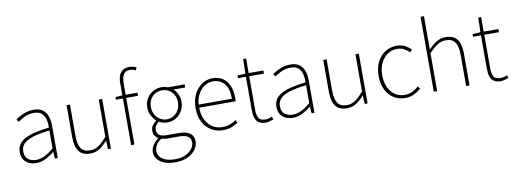

<svg xmlns="http://www.w3.org/2000/svg" viewBox="-76 -1276 5385 2003"><g transform="rotate(-10 2616.5 -275.0)"><path d="M218 13Q177 13 142.5 -2Q108 -17 87 -48.5Q66 -80 66 -130Q66 -218 149 -263.5Q232 -309 410 -329Q412 -372 402.5 -412.5Q393 -453 365 -480Q337 -507 282 -507Q226 -507 181 -485Q136 -463 110 -443L92 -472Q109 -484 137.5 -500Q166 -516 203.5 -528Q241 -540 284 -540Q346 -540 381.5 -512.5Q417 -485 431.5 -440Q446 -395 446 -341V0H416L411 -70H408Q368 -37 319.5 -12Q271 13 218 13ZM221 -20Q268 -20 313 -42.5Q358 -65 410 -109V-298Q296 -286 228.5 -263.5Q161 -241 132 -208.5Q103 -176 103 -131Q103 -70 138 -45Q173 -20 221 -20Z M791 13Q710 13 671 -36Q632 -85 632 -188V-527H668V-192Q668 -105 697.5 -62.5Q727 -20 794 -20Q843 -20 883.5 -47.5Q924 -75 973 -133V-527H1009V0H978L974 -90H972Q932 -44 889 -15.5Q846 13 791 13Z M1223 0V-655Q1223 -707 1237.5 -740.5Q1252 -774 1279.5 -790.5Q1307 -807 1345 -807Q1362 -807 1381 -802.5Q1400 -798 1419 -790L1408 -759Q1376 -775 1344 -775Q1299 -775 1278.5 -742Q1258 -709 1258 -650V0ZM1150 -494V-522L1223 -527H1383V-494Z M1649 257Q1582 257 1533.5 238.5Q1485 220 1459 187Q1433 154 1433 110Q1433 75 1454.5 40.5Q1476 6 1513 -20V-24Q1493 -36 1479.5 -57Q1466 -78 1466 -108Q1466 -144 1486.5 -168.5Q1507 -193 1524 -205V-209Q1499 -231 1478 -268.5Q1457 -306 1457 -354Q1457 -408 1481 -450Q1505 -492 1546.5 -516Q1588 -540 1638 -540Q1661 -540 1678.5 -536Q1696 -532 1707 -527H1883V-494H1757Q1785 -471 1802 -435Q1819 -399 1819 -354Q1819 -302 1795 -259.5Q1771 -217 1730 -192Q1689 -167 1638 -167Q1616 -167 1591.5 -173.5Q1567 -180 1549 -191Q1531 -177 1517 -157.5Q1503 -138 1503 -111Q1503 -81 1524 -59.5Q1545 -38 1606 -38H1723Q1810 -38 1851 -9.5Q1892 19 1892 80Q1892 124 1862 165Q1832 206 1777.5 231.5Q1723 257 1649 257ZM1638 -200Q1677 -200 1709.5 -219.5Q1742 -239 1762 -274Q1782 -309 1782 -354Q1782 -401 1762.5 -435.5Q1743 -470 1710.5 -488.5Q1678 -507 1638 -507Q1599 -507 1566.5 -488.5Q1534 -470 1514.5 -436Q1495 -402 1495 -354Q1495 -309 1515 -274Q1535 -239 1567.5 -219.5Q1600 -200 1638 -200ZM1651 225Q1714 225 1759.5 204Q1805 183 1830 150.5Q1855 118 1855 84Q1855 37 1822.5 17.5Q1790 -2 1728 -2H1608Q1603 -2 1584.5 -4Q1566 -6 1544 -11Q1505 15 1488 46.5Q1471 78 1471 107Q1471 159 1518 192Q1565 225 1651 225Z M2193 13Q2127 13 2072 -20Q2017 -53 1984.5 -114.5Q1952 -176 1952 -262Q1952 -327 1970.5 -378Q1989 -429 2021.5 -465.5Q2054 -502 2094.5 -521Q2135 -540 2179 -540Q2240 -540 2284.5 -512Q2329 -484 2353.5 -429.5Q2378 -375 2378 -297Q2378 -289 2378 -280.5Q2378 -272 2376 -261H1990Q1990 -192 2015.5 -137.5Q2041 -83 2087 -51.5Q2133 -20 2195 -20Q2240 -20 2275 -33Q2310 -46 2340 -68L2356 -37Q2326 -19 2289 -3Q2252 13 2193 13ZM1990 -294H2343Q2343 -401 2298 -454Q2253 -507 2179 -507Q2132 -507 2091 -481.5Q2050 -456 2023 -408.5Q1996 -361 1990 -294Z M2650 13Q2601 13 2574 -6Q2547 -25 2536.5 -59.5Q2526 -94 2526 -140V-494H2442V-522L2526 -527L2530 -681H2561V-527H2717V-494H2561V-135Q2561 -84 2578 -52Q2595 -20 2653 -20Q2668 -20 2687 -25Q2706 -30 2720 -37L2732 -7Q2709 1 2686.5 7Q2664 13 2650 13Z M2937 13Q2896 13 2861.5 -2Q2827 -17 2806 -48.5Q2785 -80 2785 -130Q2785 -218 2868 -263.5Q2951 -309 3129 -329Q3131 -372 3121.5 -412.5Q3112 -453 3084 -480Q3056 -507 3001 -507Q2945 -507 2900 -485Q2855 -463 2829 -443L2811 -472Q2828 -484 2856.5 -500Q2885 -516 2922.5 -528Q2960 -540 3003 -540Q3065 -540 3100.5 -512.5Q3136 -485 3150.5 -440Q3165 -395 3165 -341V0H3135L3130 -70H3127Q3087 -37 3038.5 -12Q2990 13 2937 13ZM2940 -20Q2987 -20 3032 -42.5Q3077 -65 3129 -109V-298Q3015 -286 2947.5 -263.5Q2880 -241 2851 -208.5Q2822 -176 2822 -131Q2822 -70 2857 -45Q2892 -20 2940 -20Z M3510 13Q3429 13 3390 -36Q3351 -85 3351 -188V-527H3387V-192Q3387 -105 3416.5 -62.5Q3446 -20 3513 -20Q3562 -20 3602.5 -47.5Q3643 -75 3692 -133V-527H3728V0H3697L3693 -90H3691Q3651 -44 3608 -15.5Q3565 13 3510 13Z M4127 13Q4060 13 4006.5 -19.5Q3953 -52 3922 -113.5Q3891 -175 3891 -262Q3891 -351 3924 -413Q3957 -475 4011 -507.5Q4065 -540 4128 -540Q4182 -540 4219 -519.5Q4256 -499 4282 -474L4259 -448Q4233 -473 4201 -490Q4169 -507 4128 -507Q4072 -507 4027 -476Q3982 -445 3955.5 -390Q3929 -335 3929 -262Q3929 -190 3954 -135.5Q3979 -81 4023.5 -50.5Q4068 -20 4128 -20Q4172 -20 4209 -38.5Q4246 -57 4274 -83L4295 -57Q4262 -28 4220 -7.5Q4178 13 4127 13Z M4429 0V-794H4465V-560V-441Q4507 -484 4550.5 -512Q4594 -540 4649 -540Q4730 -540 4769 -490.5Q4808 -441 4808 -339V0H4772V-334Q4772 -421 4742.5 -464Q4713 -507 4645 -507Q4596 -507 4555.5 -481Q4515 -455 4465 -403V0Z M5140 13Q5091 13 5064 -6Q5037 -25 5026.5 -59.5Q5016 -94 5016 -140V-494H4932V-522L5016 -527L5020 -681H5051V-527H5207V-494H5051V-135Q5051 -84 5068 -52Q5085 -20 5143 -20Q5158 -20 5177 -25Q5196 -30 5210 -37L5222 -7Q5199 1 5176.5 7Q5154 13 5140 13Z"/></g></svg>

Font: Noto Sans SC Thin
Style: Regular
Weight: 100
Designer: Ryoko NISHIZUKA 西塚涼子 (kana, bopomofo & ideographs); Paul D. Hunt (Latin, Greek & Cyrillic); Sandoll Communications 산돌커뮤니
Foundry: Adobe
Version: Version 2.004-H2;hotconv 1.0.118;makeotfexe 2.5.65603